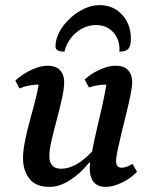

<svg xmlns="http://www.w3.org/2000/svg" viewBox="-20 -719 591 751"><path d="M174 12Q120 12 95 -20Q70 -52 70 -100Q70 -128 77.5 -166Q85 -204 96 -244.5Q107 -285 117 -322.5Q127 -360 131 -388H129Q112 -388 93.5 -384.5Q75 -381 56 -373L40 -404Q70 -431 104.5 -446.5Q139 -462 165 -462Q199 -462 215 -444.5Q231 -427 231 -398Q231 -373 222.5 -334Q214 -295 202.5 -252.5Q191 -210 182 -171.5Q173 -133 173 -109Q173 -59 219 -59Q277 -59 340 -126Q347 -164 358 -210.5Q369 -257 379.5 -303.5Q390 -350 396 -388H394Q362 -388 328 -377L311 -408Q339 -433 372.5 -447.5Q406 -462 431 -462Q465 -462 481 -444.5Q497 -427 497 -398Q497 -380 490.5 -347.5Q484 -315 474.5 -277Q465 -239 456 -201.5Q447 -164 440.5 -134Q434 -104 434 -89Q434 -63 456 -63Q474 -63 498 -78L516 -47Q490 -20 455.5 -4Q421 12 394 12Q331 12 331 -62Q331 -71 333 -83H329Q293 -39 252.5 -13.5Q212 12 174 12ZM369 -699Q423 -699 457.5 -661.5Q492 -624 492 -567Q492 -539 482 -528Q472 -517 447 -517Q450 -562 424 -591.5Q398 -621 356 -621Q313 -621 278 -591.5Q243 -562 232 -517Q197 -517 197 -537Q197 -565 212 -593.5Q227 -622 252.5 -646Q278 -670 308.5 -684.5Q339 -699 369 -699Z"/></svg>

Font: Petrona SemiBold
Style: Italic
Weight: 600
Italic angle: -9°
Designer: Ringo R. Seeber
Foundry: Ringo R. Seeber
Version: Version 2.001; ttfautohint (v1.8.3)